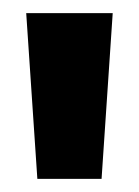

<svg xmlns="http://www.w3.org/2000/svg" viewBox="-20 -726 212 293"><path d="M37 -453 20 -706H152L135 -453Z"/></svg>

Font: Bricolage Grotesque 28pt
Style: Bold
Weight: 700
Designer: Mathieu Triay
Foundry: Atelier Triay
Version: Version 1.000;gftools[0.9.30]